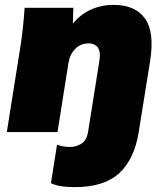

<svg xmlns="http://www.w3.org/2000/svg" viewBox="-20 -542 675 788"><path d="M8 0 66 -365Q76 -436 81 -510H281L279 -445Q310 -483 353 -502.5Q396 -522 446 -522Q535 -522 575 -466Q615 -410 596 -291L549 2Q531 112 469 169Q407 226 287 226Q260 226 236 223Q212 220 189 210L214 52Q228 57 240.5 59Q253 61 269 61Q293 61 314.5 47.5Q336 34 342 -4L388 -293Q394 -331 381 -347.5Q368 -364 345 -364Q311 -364 289 -342Q267 -320 261 -284L216 0Z"/></svg>

Font: Mulish ExtraBlack
Style: Italic
Weight: 1000
Italic angle: -9°
Designer: Vernon Adams
Foundry: Vernon Adams
Version: Version 3.603; ttfautohint (v1.8.3)